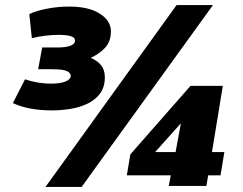

<svg xmlns="http://www.w3.org/2000/svg" viewBox="-20 -736 962 760"><path d="M31 -328 79 -422Q99 -415 126.5 -410Q154 -405 182 -405Q219 -405 239.5 -413.5Q260 -422 260 -436Q260 -447 245 -454.5Q230 -462 184 -462H131L147 -548H205Q277 -548 277 -576Q277 -598 212 -598Q187 -598 158 -594.5Q129 -591 106 -585L96 -680Q122 -693 165.5 -701.5Q209 -710 254 -710Q331 -710 375 -682Q419 -654 419 -612Q419 -572 396.5 -547.5Q374 -523 339 -507Q364 -497 379.5 -478.5Q395 -460 395 -430Q395 -392 376.5 -366.5Q358 -341 327 -326Q296 -311 259 -305Q222 -299 185 -299Q141 -299 102 -306Q63 -313 31 -328ZM303 4H160L679 -716H823ZM482 -42 496 -125 734 -396H862L819 -134H868L853 -42H804L797 0H648L656 -42ZM594 -134H675L696 -248Z"/></svg>

Font: Georama Black
Style: Italic
Weight: 900
Italic angle: -9°
Designer: Jean-Baptiste Levee
Foundry: Production Type
Version: Version 1.000